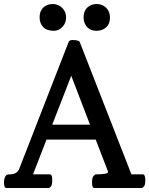

<svg xmlns="http://www.w3.org/2000/svg" viewBox="-26 -946 751 966"><path d="M6.3 0Q-5.9 0 -5.9 -27.8Q-5.9 -53.2 5.9 -64.9Q9.8 -68.8 23.4 -68.8Q59.6 -68.8 70.8 -96.7L319.3 -734.9Q323.2 -744.6 338.4 -744.6Q371.1 -744.6 375 -734.9L635.3 -68.8H692.4Q705.1 -68.8 705.1 -39.6Q705.1 -15.1 698 -7.6Q690.9 0 686 0H449.2Q437 0 437 -26.9Q437 -52.2 444.3 -60.5Q451.7 -68.8 457 -68.8Q517.6 -68.8 517.6 -80.6Q517.6 -85 513.7 -92.8L455.6 -243.7H208L140.1 -68.8H224.1Q236.8 -68.8 236.8 -40.5Q236.8 -15.1 230.2 -7.6Q223.6 0 219.2 0ZM236.8 -318.8H426.8L332.5 -564.9ZM173.3 -857.9V-858.9Q173.3 -904.3 211.9 -920.9Q223.6 -925.8 238.8 -925.8Q253.4 -925.8 265.6 -920.9Q278.3 -915 287.1 -906.2Q306.6 -886.7 306.6 -857.9Q306.6 -829.1 287.1 -809.6Q268.6 -791 246.1 -791Q209 -791 191.2 -810.1Q173.3 -829.1 173.3 -857.9ZM460.4 -791Q415.5 -791 399.4 -831.1Q394.5 -843.3 394.5 -857.9Q394.5 -904.3 433.6 -920.9Q445.8 -925.8 460.4 -925.8Q489.3 -925.8 508.8 -906.2Q527.3 -887.7 527.3 -857.9Q527.3 -812 487.3 -795.9Q475.1 -791 460.4 -791Z"/></svg>

Font: Copse
Style: Regular
Weight: 400
Version: Version 1.000